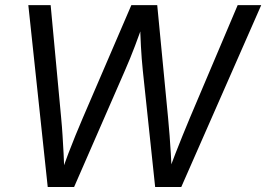

<svg xmlns="http://www.w3.org/2000/svg" viewBox="-20 -748 1065 768"><path d="M170.9 0 93.3 -727.5H182.6L224.6 -276.9Q228 -241.7 230.2 -205.8Q232.4 -169.9 234.4 -133.5Q236.3 -97.2 236.8 -59.6H226.1Q239.3 -97.2 253.2 -133.5Q267.1 -169.9 281.7 -205.8Q296.4 -241.7 311.5 -276.9L505.4 -727.5H608.9L652.3 -276.9Q655.8 -241.7 658.4 -205.8Q661.1 -169.9 663.3 -133.5Q665.5 -97.2 666.5 -59.6H654.3Q667.5 -97.2 681.6 -133.5Q695.8 -169.9 710.4 -205.8Q725.1 -241.7 739.7 -276.9L930.7 -727.5H1024.9L705.1 0H600.6L551.3 -465.3Q546.4 -512.7 543.7 -563Q541 -613.3 540 -671.9H558.6Q539.1 -614.7 520 -564.5Q501 -514.2 479.5 -465.3L276.4 0Z"/></svg>

Font: Inter 24pt
Style: Italic
Weight: 400
Italic angle: -9.3988°
Designer: Rasmus Andersson
Foundry: rsms
Version: Version 4.001;git-66647c0bb